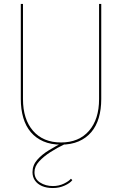

<svg xmlns="http://www.w3.org/2000/svg" viewBox="-20 -720 616 969"><path d="M338 182Q327 195 302 207Q277 219 247 219Q210 219 182 201Q154 183 154 149Q154 120 177.5 94.5Q201 69 235.5 47Q270 25 304 9L297 -1Q262 17 226.5 38.5Q191 60 167.5 87Q144 114 144 149Q144 173 156.5 191Q169 209 192 219Q215 229 247 229Q279 229 306.5 216.5Q334 204 345 189ZM85 -700V-220Q85 -168 97.5 -125.5Q110 -83 135.5 -53Q161 -23 199 -6.5Q237 10 288 10Q339 10 377 -6.5Q415 -23 440.5 -53Q466 -83 478.5 -125.5Q491 -168 491 -220V-700H480V-220Q480 -118 429 -59.5Q378 -1 288 -1Q198 -1 147 -59.5Q96 -118 96 -220V-700Z"/></svg>

Font: Jost Thin
Style: Regular
Weight: 250
Version: Version 3.710